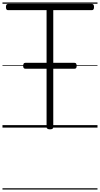

<svg xmlns="http://www.w3.org/2000/svg" viewBox="-20 -1030 807 1550"><path d="M383 14Q356 14 356 -5V-948H44Q37 -948 32.5 -953.5Q28 -959 28 -973Q28 -987 32.5 -992.5Q37 -998 44 -998H722Q730 -998 734.5 -992.5Q739 -987 739 -973Q739 -960 734.5 -954Q730 -948 722 -948H410V-5Q410 5 404 9.5Q398 14 383 14ZM186 -475Q175 -475 171 -481.5Q167 -488 167 -497Q167 -509 171 -516Q175 -523 186 -523H580Q591 -523 595 -516Q599 -509 599 -497Q599 -488 595 -481.5Q591 -475 580 -475ZM0 490H767V500H0ZM0 -20H767V0H0ZM0 -505H767V-500H0ZM0 -1010H767V-1000H0Z"/></svg>

Font: Playwrite ES Deco Guides
Style: Regular
Weight: 400
Designer: Veronika Burian, José Scaglione
Foundry: TypeTogether
Version: Version 1.003